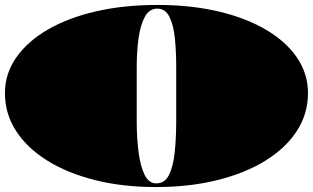

<svg xmlns="http://www.w3.org/2000/svg" viewBox="-20 -743 1268 778"><path d="M612 15Q478 15 366 -13Q254 -41 172 -92Q90 -143 45 -212.5Q0 -282 0 -366Q0 -444 45.5 -509.5Q91 -575 173.5 -623Q256 -671 369 -697Q482 -723 618 -723Q752 -723 863.5 -697Q975 -671 1057 -623Q1139 -575 1183.5 -509.5Q1228 -444 1228 -366Q1228 -282 1183 -212.5Q1138 -143 1055.5 -92Q973 -41 860 -13Q747 15 612 15ZM613 0Q648 0 665 -34.5Q682 -69 688 -126.5Q694 -184 694 -252V-472Q694 -535 688.5 -588.5Q683 -642 666.5 -675Q650 -708 617 -708Q585 -708 567 -675Q549 -642 541.5 -588.5Q534 -535 534 -472V-252Q534 -184 541.5 -126.5Q549 -69 566 -34.5Q583 0 613 0Z"/></svg>

Font: Kalnia Expanded
Style: Bold
Weight: 700
Width: 7
Designer: Frida Medrano
Foundry: Frida Medrano
Version: Version 1.105